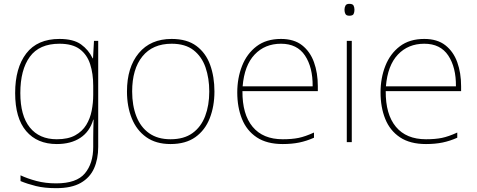

<svg xmlns="http://www.w3.org/2000/svg" viewBox="-20 -741 2485 1001"><path d="M290 -538Q363 -538 402.5 -509.5Q442 -481 463 -437H465L470 -528H492V25Q492 88 470.5 136.5Q449 185 401 212.5Q353 240 273 240Q212 240 167.5 229Q123 218 87 203V173Q123 190 170 202.5Q217 215 273 215Q379 215 422.5 163Q466 111 466 25V-17Q466 -46 466.5 -67Q467 -88 468 -117H466Q448 -55 399 -22.5Q350 10 276 10Q174 10 116.5 -57.5Q59 -125 59 -256Q59 -387 117 -462.5Q175 -538 290 -538ZM290 -513Q185 -513 135.5 -445Q86 -377 86 -256Q86 -138 135.5 -76.5Q185 -15 276 -15Q335 -15 372 -35.5Q409 -56 429.5 -89.5Q450 -123 458 -164Q466 -205 466 -246V-294Q466 -357 450 -406.5Q434 -456 396 -484.5Q358 -513 290 -513Z M1098 -264Q1098 -187 1073.5 -124.5Q1049 -62 998.5 -26Q948 10 869 10Q793 10 742.5 -26Q692 -62 667 -124Q642 -186 642 -264Q642 -390 703.5 -464Q765 -538 875 -538Q955 -538 1004 -501.5Q1053 -465 1075.5 -403Q1098 -341 1098 -264ZM669 -264Q669 -191 691 -134.5Q713 -78 757.5 -46.5Q802 -15 869 -15Q939 -15 983.5 -47Q1028 -79 1049.5 -135.5Q1071 -192 1071 -264Q1071 -333 1051.5 -389.5Q1032 -446 989 -479.5Q946 -513 875 -513Q776 -513 722.5 -447Q669 -381 669 -264Z M1445 -538Q1513 -538 1555 -505Q1597 -472 1617 -416.5Q1637 -361 1637 -291V-266H1244Q1243 -145 1297 -80Q1351 -15 1454 -15Q1502 -15 1536.5 -22Q1571 -29 1617 -50V-23Q1579 -6 1540.5 2Q1502 10 1454 10Q1371 10 1318.5 -25Q1266 -60 1241.5 -121Q1217 -182 1217 -259Q1217 -334 1242 -397.5Q1267 -461 1317.5 -499.5Q1368 -538 1445 -538ZM1445 -513Q1361 -513 1307.5 -456.5Q1254 -400 1245 -291H1610Q1611 -390 1570 -451.5Q1529 -513 1445 -513Z M1801 -721Q1819 -721 1823.5 -711.5Q1828 -702 1828 -690Q1828 -677 1823.5 -668Q1819 -659 1801 -659Q1786 -659 1781 -668Q1776 -677 1776 -690Q1776 -702 1781 -711.5Q1786 -721 1801 -721ZM1814 -528V0H1788V-528Z M2192 -538Q2260 -538 2302 -505Q2344 -472 2364 -416.5Q2384 -361 2384 -291V-266H1991Q1990 -145 2044 -80Q2098 -15 2201 -15Q2249 -15 2283.5 -22Q2318 -29 2364 -50V-23Q2326 -6 2287.5 2Q2249 10 2201 10Q2118 10 2065.5 -25Q2013 -60 1988.5 -121Q1964 -182 1964 -259Q1964 -334 1989 -397.5Q2014 -461 2064.5 -499.5Q2115 -538 2192 -538ZM2192 -513Q2108 -513 2054.5 -456.5Q2001 -400 1992 -291H2357Q2358 -390 2317 -451.5Q2276 -513 2192 -513Z"/></svg>

Font: Noto Sans Bengali UI Thin
Style: Regular
Weight: 100
Designer: Jelle Bosma - Monotype Design Team
Foundry: Monotype Imaging Inc.
Version: Version 2.003; ttfautohint (v1.8.4.7-5d5b)